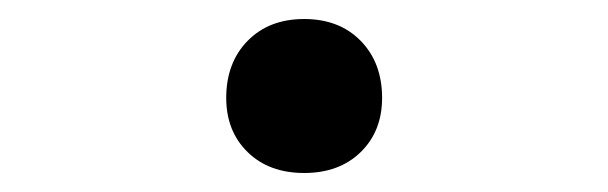

<svg xmlns="http://www.w3.org/2000/svg" viewBox="-20 -447 640 202"><path d="M300 -265Q263 -265 240.5 -287Q218 -309 218 -344Q218 -381 240.5 -404Q263 -427 300 -427Q337 -427 359.5 -404Q382 -381 382 -344Q382 -309 359.5 -287Q337 -265 300 -265Z"/></svg>

Font: Pitagon Sans Mono
Style: Regular
Weight: 400
Monospace: yes
Designer: Travis Tran
Foundry: Pitagon
Version: Version 1.001;gftools[0.9.26]